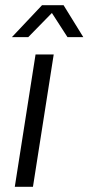

<svg xmlns="http://www.w3.org/2000/svg" viewBox="-20 -720 341 740"><path d="M37 0 117 -510H187L107 0ZM26 -577 142 -700H225L301 -577H240L180 -670L89 -577Z"/></svg>

Font: MuseoModerno Light
Style: Italic
Weight: 300
Italic angle: -9°
Designer: Pablo Cosgaya, Héctor Gatti, Marcela Romero, and the Authors of The MuseoModerno Project.
Foundry: Omnibus-Type Team
Version: Version 1.003